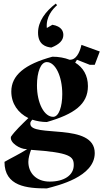

<svg xmlns="http://www.w3.org/2000/svg" viewBox="-20 -809 607 1070"><path d="M480 -448H508L536 -522L434 -559C423 -510 401 -476 371 -476H368C340 -487 307 -493 272 -493C117 -451 43 -389 43 -299C43 -231 81 -179 138 -151C100 -114 63 -79 41 -47C33 -13 92 22 126 22H132C86 51 41 72 5 93C5 230 131 241 241 241C302 225 508 177 508 44C508 -129 149 -40 149 -119C149 -126 149 -130 160 -142C185 -134 212 -129 241 -129C394 -173 470 -228 470 -329C470 -389 443 -433 399 -460L409 -476ZM138 93C138 72 145 48 153 26C372 41 391 63 391 111C391 168 337 203 257 203C182 203 138 155 138 93ZM278 -158C227 -156 186 -234 186 -333C186 -408 207 -463 241 -463C288 -463 327 -385 327 -285C327 -214 308 -160 278 -158ZM272 -671 241 -653C235 -715 273 -758 298 -780L291 -789C234 -746 192 -690 192 -627C192 -560 236 -547 266 -544C310 -561 333 -584 333 -614C333 -634 324 -662 272 -671Z"/></svg>

Font: Mazius Display
Style: Bold
Weight: 700
Designer: Alberto Casagrande & Collletttivo
Foundry: Collletttivo
Version: Version 2.000;Glyphs 3.2 (3221)